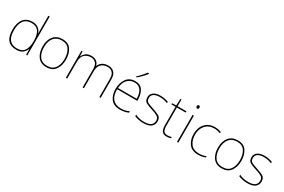

<svg xmlns="http://www.w3.org/2000/svg" viewBox="116 -2001 4807 3246"><g transform="rotate(30 2519.5 -378.0)"><path d="M283 -15Q86 -15 86 -254Q86 -513 291 -513Q468 -513 468 -266V-263Q468 -146 425.5 -80.5Q383 -15 283 -15ZM283 10Q362 10 406 -26.5Q450 -63 468 -113H470L472 0H494V-760H468V-543Q468 -512 468 -480Q468 -448 470 -414H468Q452 -466 407.5 -502Q363 -538 291 -538Q178 -538 118.5 -464.5Q59 -391 59 -254Q59 10 283 10Z M1098 -264Q1098 -379 1046 -458.5Q994 -538 875 -538Q765 -538 703.5 -464Q642 -390 642 -264Q642 -146 698.5 -68Q755 10 869 10Q987 10 1042.5 -69Q1098 -148 1098 -264ZM669 -264Q669 -381 722.5 -447Q776 -513 875 -513Q981 -513 1026 -440.5Q1071 -368 1071 -264Q1071 -155 1022.5 -85Q974 -15 869 -15Q768 -15 718.5 -84.5Q669 -154 669 -264Z M1772 -538Q1701 -538 1656.5 -508Q1612 -478 1593 -429H1591Q1578 -482 1539 -510Q1500 -538 1445 -538Q1368 -538 1329.5 -503.5Q1291 -469 1275 -432H1273L1269 -528H1248V0H1274V-325Q1274 -426 1324.5 -469.5Q1375 -513 1445 -513Q1500 -513 1537.5 -476.5Q1575 -440 1575 -360V0H1601V-325Q1601 -426 1649 -469.5Q1697 -513 1772 -513Q1827 -513 1864.5 -476.5Q1902 -440 1902 -360V0H1928V-361Q1928 -452 1884 -495Q1840 -538 1772 -538Z M2297 -538Q2182 -538 2125.5 -454.5Q2069 -371 2069 -259Q2069 -143 2125.5 -66.5Q2182 10 2306 10Q2396 10 2469 -23V-50Q2422 -29 2388 -22Q2354 -15 2306 -15Q2203 -15 2148.5 -80Q2094 -145 2096 -266H2489V-291Q2489 -395 2443.5 -466.5Q2398 -538 2297 -538ZM2297 -513Q2381 -513 2422 -451.5Q2463 -390 2462 -291H2097Q2106 -400 2159.5 -456.5Q2213 -513 2297 -513ZM2433 -766H2403Q2381 -734 2339.5 -688Q2298 -642 2264 -612V-606H2285Q2325 -639 2366 -682Q2407 -725 2433 -759Z M2961 -134Q2961 -210 2905 -237.5Q2849 -265 2783 -286Q2722 -306 2677.5 -326Q2633 -346 2633 -407Q2633 -460 2674.5 -486.5Q2716 -513 2788 -513Q2875 -513 2937 -483L2948 -508Q2916 -521 2875.5 -529.5Q2835 -538 2788 -538Q2704 -538 2655 -503Q2606 -468 2606 -407Q2606 -334 2655 -308.5Q2704 -283 2774 -262Q2840 -242 2887 -217Q2934 -192 2934 -134Q2934 -78 2894 -46.5Q2854 -15 2763 -15Q2668 -15 2589 -54V-24Q2618 -11 2663 -0.5Q2708 10 2763 10Q2862 10 2911.5 -28.5Q2961 -67 2961 -134Z M3220 -15Q3164 -15 3144.5 -48.5Q3125 -82 3125 -143V-503H3297V-528H3125V-659H3104L3098 -528L3018 -525V-503H3099V-140Q3099 -70 3124.5 -30Q3150 10 3220 10Q3246 10 3264 6Q3282 2 3299 -3V-28Q3263 -15 3220 -15Z M3430 -721Q3405 -721 3405 -690Q3405 -659 3430 -659Q3448 -659 3452.5 -668Q3457 -677 3457 -690Q3457 -702 3452.5 -711.5Q3448 -721 3430 -721ZM3443 -528H3417V0H3443Z M3836 10Q3877 10 3912 2Q3947 -6 3972 -16V-41Q3909 -15 3836 -15Q3722 -15 3671 -87Q3620 -159 3620 -261Q3620 -372 3682.5 -442.5Q3745 -513 3853 -513Q3882 -513 3911.5 -507.5Q3941 -502 3971 -489L3976 -514Q3920 -538 3853 -538Q3732 -538 3662.5 -460Q3593 -382 3593 -261Q3593 -145 3651 -67.5Q3709 10 3836 10Z M4521 -264Q4521 -379 4469 -458.5Q4417 -538 4298 -538Q4188 -538 4126.5 -464Q4065 -390 4065 -264Q4065 -146 4121.5 -68Q4178 10 4292 10Q4410 10 4465.5 -69Q4521 -148 4521 -264ZM4092 -264Q4092 -381 4145.5 -447Q4199 -513 4298 -513Q4404 -513 4449 -440.5Q4494 -368 4494 -264Q4494 -155 4445.5 -85Q4397 -15 4292 -15Q4191 -15 4141.5 -84.5Q4092 -154 4092 -264Z M4992 -134Q4992 -210 4936 -237.5Q4880 -265 4814 -286Q4753 -306 4708.5 -326Q4664 -346 4664 -407Q4664 -460 4705.5 -486.5Q4747 -513 4819 -513Q4906 -513 4968 -483L4979 -508Q4947 -521 4906.5 -529.5Q4866 -538 4819 -538Q4735 -538 4686 -503Q4637 -468 4637 -407Q4637 -334 4686 -308.5Q4735 -283 4805 -262Q4871 -242 4918 -217Q4965 -192 4965 -134Q4965 -78 4925 -46.5Q4885 -15 4794 -15Q4699 -15 4620 -54V-24Q4649 -11 4694 -0.5Q4739 10 4794 10Q4893 10 4942.5 -28.5Q4992 -67 4992 -134Z"/></g></svg>

Font: Noto Sans UI Thin
Style: Regular
Weight: 250
Designer: Monotype Design Team
Foundry: Monotype Imaging Inc.
Version: Version 1.901